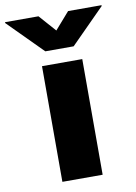

<svg xmlns="http://www.w3.org/2000/svg" viewBox="-165 -811 613 867"><g transform="rotate(-10 141.0 -377.5)"><path d="M49.8 -530.3H234.4V0H49.8ZM141.6 -677.7 209 -754.9H362.3V-751L206.1 -593.8H76.2L-80.1 -751V-754.9H73.2Z"/></g></svg>

Font: Pretendard Std Black
Style: Regular
Weight: 900
Designer: Base glyphs from Inter by Rasmus Andersson; Hangeul glyphs from Noto Sans CJK(Source Han Sans) by Jang Soo-young and Kan
Foundry: Kil Hyung-jin
Version: Version 1.309